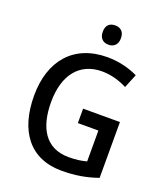

<svg xmlns="http://www.w3.org/2000/svg" viewBox="-165 -1030 991 1151"><g transform="rotate(20 331.0 -454.5)"><path d="M370 -919C336 -919 312 -901 312 -858C312 -816 336 -796 370 -796C403 -796 428 -816 428 -858C428 -900 404 -919 370 -919ZM359 -384V-292H490V-95C459 -87 426 -81 377 -81C226 -81 165 -196 165 -356C165 -531 249 -633 391 -633C449 -633 504 -616 551 -592L587 -680C531 -707 464 -724 392 -724C176 -724 56 -579 56 -358C56 -133 161 10 364 10C452 10 523 -3 594 -28V-384Z"/></g></svg>

Font: Noto Sans Gujarati SemiCondensed Medium
Style: Regular
Weight: 500
Width: 4
Designer: Jelle Bosma - Monotype Design Team, Universal Thirst
Foundry: Monotype Imaging Inc.
Version: Version 2.106